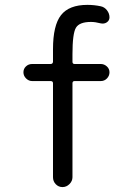

<svg xmlns="http://www.w3.org/2000/svg" viewBox="-20 -760 540 780"><path d="M110.4 -430.7Q96.7 -430.7 85.9 -441.4Q75.2 -452.1 75.2 -466.3Q75.2 -480.5 85.4 -490.2Q95.7 -500 110.4 -500H185.5Q194.3 -500 195.3 -508.8V-559.6Q195.3 -657.2 228 -698.7Q260.7 -740.2 335 -740.2Q363.3 -740.2 389.6 -734.4Q404.3 -731.4 414.6 -718.3Q424.8 -705.1 424.8 -689.5Q424.8 -676.8 414.1 -669.4Q403.3 -662.1 389.6 -665Q367.2 -670.9 349.6 -670.9Q302.7 -670.9 288.6 -647.5Q274.4 -624 274.4 -540V-508.8Q274.4 -500 283.2 -500H389.6Q403.3 -500 414.1 -490.2Q424.8 -480.5 424.8 -466.3Q424.8 -452.1 414.6 -441.4Q404.3 -430.7 389.6 -430.7H283.2Q274.4 -430.7 274.4 -421.9V-40Q274.4 -24.4 262.2 -12.2Q250 0 233.9 0Q217.8 0 206.5 -11.7Q195.3 -23.4 195.3 -40V-421.9Q195.3 -430.7 185.5 -430.7Z"/></svg>

Font: Rounded Mgen+ 1m regular
Style: Regular
Weight: 400
Designer: [Source Han Sans]
Ryoko NISHIZUKA  (kana & ideographs); Paul D. Hunt (Latin, Greek & Cyrillic); Wenlong ZHANG  (bopomofo
Version: Version 1.059.20150602